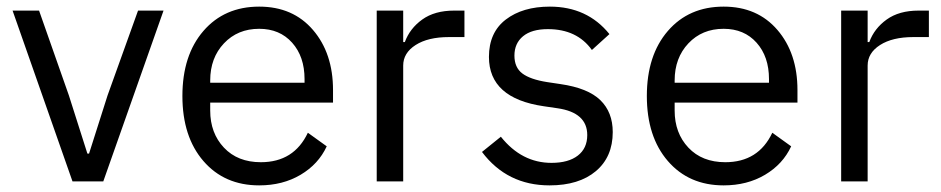

<svg xmlns="http://www.w3.org/2000/svg" viewBox="-20 -548 2843 580"><path d="M199 0 18 -516H98L188 -260L244 -84H249L305 -260L397 -516H474L292 0Z M763 12Q658 12 594.5 -61.5Q531 -135 531 -258Q531 -381 594.5 -454.5Q658 -528 763 -528Q865 -528 925.5 -457.5Q986 -387 986 -276V-238H615V-214Q615 -146 656.5 -102Q698 -58 768 -58Q868 -58 910 -147L967 -106Q942 -52 888 -20Q834 12 763 12ZM615 -298H900V-309Q900 -377 862.5 -419Q825 -461 763 -461Q698 -461 656.5 -417Q615 -373 615 -305Z M1118 0V-516H1198V-421H1203Q1218 -462 1255.5 -489Q1293 -516 1352 -516H1383V-436H1336Q1273 -436 1235.5 -412Q1198 -388 1198 -350V0Z M1640 12Q1512 12 1436 -89L1493 -135Q1556 -56 1646 -56Q1697 -56 1725.5 -78Q1754 -100 1754 -140Q1754 -208 1664 -221L1623 -227Q1457 -251 1457 -376Q1457 -450 1508 -489Q1559 -528 1641 -528Q1754 -528 1821 -445L1768 -397Q1723 -460 1635 -460Q1586 -460 1560 -438.5Q1534 -417 1534 -380Q1534 -344 1558 -326Q1582 -308 1633 -300L1673 -294Q1756 -282 1793.5 -245.5Q1831 -209 1831 -149Q1831 -74 1780 -31Q1729 12 1640 12Z M2166 12Q2061 12 1997.5 -61.5Q1934 -135 1934 -258Q1934 -381 1997.5 -454.5Q2061 -528 2166 -528Q2268 -528 2328.5 -457.5Q2389 -387 2389 -276V-238H2018V-214Q2018 -146 2059.5 -102Q2101 -58 2171 -58Q2271 -58 2313 -147L2370 -106Q2345 -52 2291 -20Q2237 12 2166 12ZM2018 -298H2303V-309Q2303 -377 2265.5 -419Q2228 -461 2166 -461Q2101 -461 2059.5 -417Q2018 -373 2018 -305Z M2521 0V-516H2601V-421H2606Q2621 -462 2658.5 -489Q2696 -516 2755 -516H2786V-436H2739Q2676 -436 2638.5 -412Q2601 -388 2601 -350V0Z"/></svg>

Font: Anuphan
Style: Regular
Weight: 400
Designer: Mike Abbink, Paul van der Laan, Pieter van Rosmalen, Mint Tantisuwanna
Foundry: Bold Monday; Cadson Demak
Version: Version 3.002;hotconv 1.0.109;makeotfexe 2.5.65596